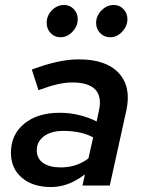

<svg xmlns="http://www.w3.org/2000/svg" viewBox="-20 -747 581 773"><path d="M185 6Q112 6 68 -31.5Q24 -69 24 -132Q24 -205 77.5 -249Q131 -293 221 -293Q261 -293 299.5 -283.5Q338 -274 369 -258L378 -300Q391 -357 364 -386Q337 -415 271 -415Q243 -415 210.5 -407.5Q178 -400 135 -384L108 -467Q162 -487 208.5 -497.5Q255 -508 298 -508Q407 -508 458 -453Q509 -398 489 -304L422 0H312L322 -45Q286 -18 253 -6Q220 6 185 6ZM128 -142Q128 -109 153.5 -91Q179 -73 225 -73Q255 -73 282.5 -81.5Q310 -90 336 -109L355 -194Q331 -207 300.5 -213.5Q270 -220 235 -220Q186 -220 157 -198.5Q128 -177 128 -142ZM223 -597Q200 -597 184 -613.5Q168 -630 168 -655Q168 -684 189 -705.5Q210 -727 238 -727Q261 -727 277 -710.5Q293 -694 293 -670Q293 -642 272 -619.5Q251 -597 223 -597ZM423 -597Q400 -597 383.5 -613.5Q367 -630 367 -655Q367 -683 388.5 -705Q410 -727 438 -727Q461 -727 477 -710.5Q493 -694 493 -670Q493 -642 472 -619.5Q451 -597 423 -597Z"/></svg>

Font: Red Hat Text Medium
Style: Italic
Weight: 500
Italic angle: -12°
Designer: Pentagram / MCKL
Foundry: Pentagram / MCKL
Version: Version 1.003; Red Hat Text Medium Italic